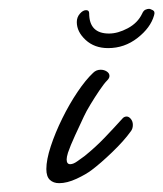

<svg xmlns="http://www.w3.org/2000/svg" viewBox="-20 -426 370 435"><path d="M114 -11Q101 -11 93 -18.5Q85 -26 85 -43Q85 -64 95 -94.5Q105 -125 121 -157.5Q137 -190 155.5 -217.5Q174 -245 191 -261Q198 -268 208 -268Q216 -268 222 -264Q228 -260 228 -254Q228 -249 223 -244Q216 -237 205.5 -221.5Q195 -206 185 -189.5Q175 -173 170 -162Q161 -143 150 -119Q139 -95 134 -80Q131 -70 131 -65Q131 -54 139 -54Q146 -54 155 -60.5Q164 -67 171 -72Q196 -92 217.5 -114.5Q239 -137 257 -157Q261 -162 267 -162Q272 -162 276.5 -156.5Q281 -151 281 -143Q281 -134 276 -128Q261 -107 234.5 -81.5Q208 -56 188 -41Q175 -31 153.5 -21Q132 -11 114 -11ZM225 -317Q194 -317 174 -335.5Q154 -354 154 -376Q154 -387 161 -395Q168 -403 175 -403Q182 -403 182 -396Q182 -350 227 -350Q247 -350 269.5 -362Q292 -374 302 -395Q305 -402 309.5 -404Q314 -406 318 -406Q320 -406 326 -403Q332 -400 329 -391Q321 -363 291.5 -340Q262 -317 225 -317Z"/></svg>

Font: Meow Script
Style: Regular
Weight: 400
Designer: Robert E. Leuschke
Foundry: Robert E. Leuschke
Version: Version 1.010; ttfautohint (v1.8.3)